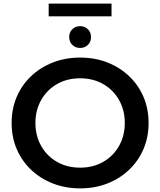

<svg xmlns="http://www.w3.org/2000/svg" viewBox="-20 -1027 882 1057"><path d="M421 10Q340 10 271 -17Q202 -44 151 -92.5Q100 -141 72 -206.5Q44 -272 44 -350Q44 -428 72 -493.5Q100 -559 151 -607.5Q202 -656 271 -683Q340 -710 421 -710Q503 -710 571.5 -683Q640 -656 691 -607.5Q742 -559 770 -493.5Q798 -428 798 -350Q798 -272 770 -206.5Q742 -141 691 -92.5Q640 -44 571.5 -17Q503 10 421 10ZM421 -104Q492 -104 547.5 -135.5Q603 -167 635 -223Q667 -279 667 -350Q667 -421 635 -477Q603 -533 547.5 -564.5Q492 -596 421 -596Q350 -596 294.5 -564.5Q239 -533 207 -477Q175 -421 175 -350Q175 -279 207 -223Q239 -167 294.5 -135.5Q350 -104 421 -104ZM421 -763Q396 -763 378.5 -779.5Q361 -796 361 -823Q361 -850 378.5 -866.5Q396 -883 421 -883Q446 -883 463.5 -866.5Q481 -850 481 -823Q481 -796 463.5 -779.5Q446 -763 421 -763ZM248 -937V-1007H594V-937Z"/></svg>

Font: Montserrat SemiBold
Style: Regular
Weight: 600
Designer: Julieta Ulanovsky
Foundry: Julieta Ulanovsky
Version: Version 9.000; ttfautohint (v1.8.4.7-5d5b)